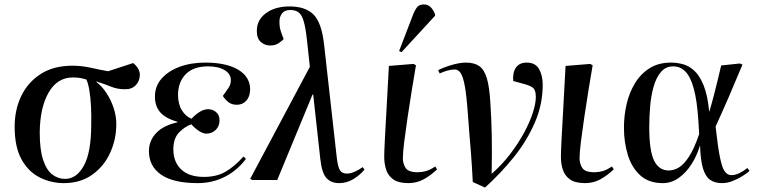

<svg xmlns="http://www.w3.org/2000/svg" viewBox="-20 -811 3422 865"><path d="M267 14Q211 14 160 -11Q109 -36 77.5 -92Q46 -148 46 -240Q46 -317 76 -379Q106 -441 164 -478Q222 -515 306 -515Q348 -515 388 -506Q428 -497 467 -490L580 -527Q596 -514 603 -500.5Q610 -487 610 -475Q610 -446 591.5 -427Q573 -408 542 -409Q508 -409 480.5 -420.5Q453 -432 414 -444V-442Q438 -424 458.5 -393.5Q479 -363 491.5 -326Q504 -289 504 -252Q504 -183 476 -122Q448 -61 395 -23.5Q342 14 267 14ZM273 -5Q325 -5 358 -65Q391 -125 391 -251Q392 -291 390 -331.5Q388 -372 382.5 -404.5Q377 -437 369 -453Q351 -458 338.5 -460Q326 -462 308 -462Q238 -462 199 -394Q160 -326 159 -214Q159 -136 174.5 -90Q190 -44 216 -24.5Q242 -5 273 -5Z M871 14Q761 14 706 -24Q651 -62 651 -130Q651 -177 683.5 -211.5Q716 -246 780 -260V-262Q725 -278 701.5 -305.5Q678 -333 678 -376Q678 -423 708 -457Q738 -491 789 -510Q840 -529 905 -529Q999 -529 1053 -497Q1107 -465 1107 -407Q1106 -375 1089.5 -357Q1073 -339 1047 -339Q1023 -339 1007.5 -352Q992 -365 984 -379Q1003 -405 1011.5 -418.5Q1020 -432 1020 -450Q1020 -478 992 -495Q964 -512 917 -512Q852 -512 817.5 -477.5Q783 -443 782 -385Q782 -342 799.5 -314Q817 -286 843 -276Q858 -293 878 -306Q898 -319 918 -319Q938 -319 953.5 -306Q969 -293 969 -269Q969 -242 951.5 -225.5Q934 -209 910 -209Q894 -209 875.5 -221.5Q857 -234 842 -251Q813 -241 787 -214.5Q761 -188 761 -138Q761 -81 796.5 -47.5Q832 -14 899 -14Q955 -14 995.5 -37Q1036 -60 1077 -106L1088 -95Q1049 -43 993 -14.5Q937 14 871 14Z M1508 14Q1472 14 1451 -8.5Q1430 -31 1423 -95L1391 -385H1388L1229 0H1117L1107 -5L1376 -510L1363 -630Q1357 -685 1348.5 -714.5Q1340 -744 1325.5 -755Q1311 -766 1288 -766Q1262 -766 1250.5 -750.5Q1239 -735 1239 -714Q1239 -697 1241 -686Q1243 -675 1251 -653L1258 -635Q1251 -627 1235.5 -616.5Q1220 -606 1197 -606Q1174 -606 1155.5 -621.5Q1137 -637 1137 -672Q1137 -721 1178 -751.5Q1219 -782 1285 -782Q1356 -782 1392.5 -745.5Q1429 -709 1440 -611L1497 -103Q1502 -59 1511.5 -44Q1521 -29 1543 -29Q1560 -29 1578.5 -37.5Q1597 -46 1614 -58L1622 -47Q1604 -24 1573.5 -5Q1543 14 1508 14Z M1820 14Q1775 14 1751.5 -3Q1728 -20 1719.5 -47Q1711 -74 1711 -104Q1711 -126 1714 -185.5Q1717 -245 1722 -330Q1727 -415 1732 -514L1843 -523L1854 -517Q1845 -465 1835 -403Q1825 -341 1816 -280.5Q1807 -220 1801 -171.5Q1795 -123 1795 -97Q1795 -75 1807 -55Q1819 -35 1862 -35Q1880 -35 1898.5 -40Q1917 -45 1941 -61L1949 -48Q1921 -21 1889.5 -3.5Q1858 14 1820 14ZM1789 -576 1778 -581 1841 -745Q1850 -768 1860 -779.5Q1870 -791 1889 -791Q1908 -791 1920 -779Q1932 -767 1940 -747V-740Z M2165 34 2110 9Q2108 -31 2106 -62Q2104 -93 2101.5 -125Q2099 -157 2095.5 -197.5Q2092 -238 2088 -296Q2082 -380 2074 -423.5Q2066 -467 2055 -482.5Q2044 -498 2029 -498Q2013 -498 1994 -492.5Q1975 -487 1961 -480L1954 -495Q1982 -509 2017.5 -519Q2053 -529 2079 -529Q2117 -529 2139.5 -513Q2162 -497 2173.5 -458Q2185 -419 2189 -350Q2194 -277 2195.5 -201.5Q2197 -126 2195 -28Q2242 -69 2278.5 -117Q2315 -165 2341 -213Q2367 -261 2380.5 -303Q2394 -345 2394 -374Q2394 -406 2380.5 -416Q2367 -426 2340 -433L2292 -446Q2289 -484 2304.5 -506.5Q2320 -529 2353 -529Q2392 -529 2408.5 -500Q2425 -471 2425 -429Q2425 -340 2389 -257.5Q2353 -175 2294 -102Q2235 -29 2165 34Z M2616 14Q2571 14 2547.5 -3Q2524 -20 2515.5 -47Q2507 -74 2507 -104Q2507 -126 2510 -185.5Q2513 -245 2518 -330Q2523 -415 2528 -514L2639 -523L2650 -517Q2641 -465 2631 -403Q2621 -341 2612 -280.5Q2603 -220 2597 -171.5Q2591 -123 2591 -97Q2591 -75 2603 -55Q2615 -35 2658 -35Q2676 -35 2694.5 -40Q2713 -45 2737 -61L2745 -48Q2717 -21 2685.5 -3.5Q2654 14 2616 14Z M2966 14Q2903 14 2864.5 -21Q2826 -56 2808.5 -113Q2791 -170 2791 -236Q2791 -290 2803 -342Q2815 -394 2841 -436.5Q2867 -479 2907 -504Q2947 -529 3003 -529Q3030 -529 3057.5 -521.5Q3085 -514 3109 -491.5Q3133 -469 3150.5 -425Q3168 -381 3175 -309H3176Q3190 -357 3199 -392.5Q3208 -428 3215 -457Q3222 -486 3229 -516L3313 -525L3325 -520Q3291 -438 3263 -373.5Q3235 -309 3204 -241L3210 -191Q3219 -111 3232.5 -66.5Q3246 -22 3275 -22Q3293 -22 3312 -31.5Q3331 -41 3347 -54L3357 -41Q3346 -31 3325.5 -18Q3305 -5 3280.5 4.5Q3256 14 3233 14Q3200 14 3179 -1Q3158 -16 3147 -52.5Q3136 -89 3134 -154H3133Q3120 -110 3095.5 -71.5Q3071 -33 3038 -9.5Q3005 14 2966 14ZM2993 -43Q3016 -43 3038.5 -56.5Q3061 -70 3084 -105Q3107 -140 3130 -207L3126 -271Q3120 -361 3105 -414Q3090 -467 3067 -489.5Q3044 -512 3013 -512Q2979 -512 2957.5 -486.5Q2936 -461 2924.5 -420Q2913 -379 2909 -331.5Q2905 -284 2905 -239Q2905 -131 2927 -87Q2949 -43 2993 -43Z"/></svg>

Font: Literata 72pt Medium
Style: Italic
Weight: 500
Italic angle: -2°
Designer: Latin by Veronika Burian and Jose Scaglione. Greek by Irene Vlachou. Cyrillic by Vera Evstafieva
Foundry: TypeTogether
Version: Version 3.002